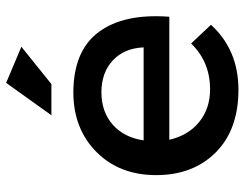

<svg xmlns="http://www.w3.org/2000/svg" viewBox="-106 -690 800 628"><g transform="rotate(-90 294.0 -376.0)"><path d="M231 -607.9 336.9 -755.9 455.1 -706.1 333 -607.9ZM148.9 -306.2H453.1Q450.2 -370.1 410.2 -407.2Q370.1 -444.3 306.2 -444.3Q242.2 -444.3 200.2 -407.2Q158.2 -370.1 148.9 -306.2ZM35.2 -265.1Q35.2 -384.8 110.4 -460Q185.5 -535.2 304.2 -536.1Q441.4 -536.1 502.9 -453.6Q564.5 -371.1 553.2 -222.2H150.9Q165 -160.2 209 -124.5Q252.9 -88.9 315.9 -88.9Q405.8 -88.9 465.8 -150.9L526.9 -85.9Q444.8 3.9 314.5 3.9Q184.1 3.9 109.4 -70.3Q35.2 -145 35.2 -265.1Z"/></g></svg>

Font: TruenoRg
Style: Book
Weight: 400
Designer: Julieta Ulanovsky
Foundry: Julieta Ulanovsky
Version: Version 3.001b